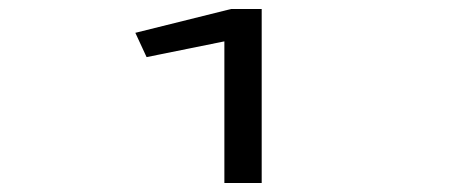

<svg xmlns="http://www.w3.org/2000/svg" viewBox="-20 -653 1040 427"><path d="M479 -246V-561L306 -526L281 -580L494 -633H562V-246Z"/></svg>

Font: Inconsolata UltraExpanded SemiBold
Style: Regular
Weight: 600
Width: 9
Monospace: yes
Designer: Raph Levien, Cyreal, Brenton Simpson
Foundry: Raph Levien, Cyreal, Google
Version: Version 3.001; ttfautohint (v1.8.2.53-6de2)